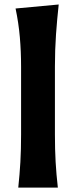

<svg xmlns="http://www.w3.org/2000/svg" viewBox="-20 -847 343 867"><path d="M62.5 0Q68.8 -59.6 72 -115.2Q75.2 -170.9 75.2 -239.7V-546.4Q75.2 -614.3 69.6 -679Q64 -743.7 50.3 -808.6L245.1 -826.7Q237.8 -760.7 232.9 -691.4Q228 -622.1 228 -546.4V-239.7Q228 -170.9 231.2 -115.2Q234.4 -59.6 241.2 0Z"/></svg>

Font: Pinar-FD Bold
Style: Regular
Weight: 700
Designer: Amin Abedi
Version: Version 3.000